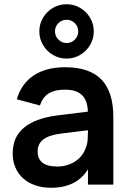

<svg xmlns="http://www.w3.org/2000/svg" viewBox="-20 -873 616 908"><path d="M295 -596Q260 -596 230.5 -613.2Q201 -630.5 183.5 -660Q166 -689.5 166 -724.5Q166 -759.5 183.5 -789Q201 -818.5 230.5 -835.8Q260 -853 295 -853Q329.5 -853 359 -835.8Q388.5 -818.5 406 -789Q423.5 -759.5 423.5 -724.5Q423.5 -689.5 406 -660Q388.5 -630.5 359 -613.2Q329.5 -596 295 -596ZM295 -669.5Q318 -669.5 334 -685.8Q350 -702 350 -724.5Q350 -747.5 334 -763.5Q318 -779.5 295 -779.5Q272.5 -779.5 256.2 -763.5Q240 -747.5 240 -724.5Q240 -702 256.2 -685.8Q272.5 -669.5 295 -669.5ZM287.5 -555Q403.5 -555 459.8 -496.8Q516 -438.5 516 -319V0H396V-72.5Q342.5 15 221.5 15Q180.5 15 147 3.5Q113.5 -8 89.8 -29.2Q66 -50.5 53 -80.5Q40 -110.5 40 -147Q40 -226.5 94.8 -270.5Q149.5 -314.5 253.5 -327.5L395.5 -345Q394 -399 367 -424Q340 -449 287.5 -449Q238.5 -449 210 -431Q181.5 -413 169 -374L59.5 -403.5Q81 -477.5 139.5 -516.2Q198 -555 287.5 -555ZM270.5 -241.5Q212.5 -234.5 185.2 -213.8Q158 -193 158 -157Q158 -85.5 250.5 -85.5Q275.5 -85.5 297 -92Q318.5 -98.5 335.8 -109.8Q353 -121 365.5 -136.8Q378 -152.5 384.5 -170.5Q393 -190 394.5 -212Q396 -234 396 -252V-257Z"/></svg>

Font: Vela Sans Bd
Style: Bold
Weight: 700
Designer: Principal design: Mikhail Sharanda - project Manrope.
Design modification: Ravid Balaliev
Foundry: Mikhail Sharanda
Version: Version 1.001